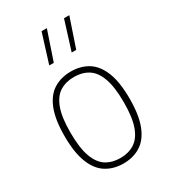

<svg xmlns="http://www.w3.org/2000/svg" viewBox="-199 -904 889 1008"><g transform="rotate(-30 246.0 -399.5)"><path d="M246.5 9Q187.5 9 143 -18.5Q98.5 -46 73.8 -107.5Q49 -169 49 -270Q49 -370.5 73.5 -431.8Q98 -493 142.5 -520.5Q187 -548 246.5 -548Q305.5 -548 349.8 -520.8Q394 -493.5 418.8 -432.2Q443.5 -371 443.5 -270Q443.5 -169.5 419 -108Q394.5 -46.5 350.2 -18.8Q306 9 246.5 9ZM246.5 -24Q295.5 -24 331.5 -46.5Q367.5 -69 387.5 -122.2Q407.5 -175.5 407.5 -268.5Q407.5 -362.5 387.5 -416.5Q367.5 -470.5 331.5 -492.8Q295.5 -515 246.5 -515Q197.5 -515 161.2 -492.8Q125 -470.5 105 -417.5Q85 -364.5 85 -272Q85 -177.5 105 -123.2Q125 -69 161.2 -46.5Q197.5 -24 246.5 -24ZM301 -632 356 -808H388L328.5 -632ZM165 -632 220 -808H252L192.5 -632Z"/></g></svg>

Font: Encode Sans SemiCondensed SemiCondensed Thin
Style: Regular
Weight: 100
Width: 4
Designer: Multiple Designers
Foundry: Impallari Type
Version: Version 3.000; ttfautohint (v1.8.3) -l 8 -r 50 -G 200 -x 14 